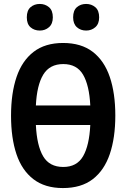

<svg xmlns="http://www.w3.org/2000/svg" viewBox="-20 -944 640 974"><path d="M299 10Q208 10 149.5 -35Q91 -80 63.5 -162Q36 -244 36 -357Q36 -471 64 -553.5Q92 -636 150.5 -681Q209 -726 300 -726Q392 -726 450.5 -681Q509 -636 537 -553.5Q565 -471 565 -358Q565 -245 537 -162.5Q509 -80 450.5 -35Q392 10 299 10ZM301 -619Q232 -619 199.5 -565.5Q167 -512 162 -409H438Q433 -511 401.5 -565Q370 -619 301 -619ZM301 -97Q370 -97 401.5 -151.5Q433 -206 438 -310H162Q167 -205 199 -151Q231 -97 301 -97ZM417 -789Q389 -789 370 -806Q351 -823 351 -856Q351 -891 370 -907.5Q389 -924 417 -924Q444 -924 463.5 -907.5Q483 -891 483 -856Q483 -823 463.5 -806Q444 -789 417 -789ZM182 -789Q154 -789 135 -805.5Q116 -822 116 -856Q116 -891 135 -907.5Q154 -924 182 -924Q209 -924 228.5 -907.5Q248 -891 248 -856Q248 -823 228.5 -806Q209 -789 182 -789Z"/></svg>

Font: Noto Sans Mono SemiBold
Style: Regular
Weight: 600
Designer: Monotype Design Team
Foundry: Monotype Imaging Inc.
Version: Version 2.014; ttfautohint (v1.8.4.7-5d5b)